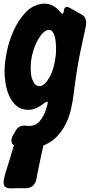

<svg xmlns="http://www.w3.org/2000/svg" viewBox="-33 -594 495 1058"><path d="M440 -450Q429 -402 409 -305Q389 -208 372 -70Q367 -28 356.5 14.5Q346 57 326.5 94.5Q307 132 277.5 161.5Q248 191 206 208L195 258Q189 286 183.5 312Q178 338 173 363L167 396Q162 418 147 430.5Q132 443 110 443H60L27 444Q10 444 -1.5 437.5Q-13 431 -13 412Q-13 403 -10 388Q-7 373 -2 357Q3 341 7.5 326Q12 311 15 302L44 206Q30 200 30 179Q30 167 38 153L54 125Q69 98 102 98Q110 98 115 99Q119 100 126 100Q164 100 186 73.5Q208 47 219 14L228 -17Q229 -21 229.5 -23.5Q230 -26 230 -28Q230 -34 226 -34Q222 -34 211 -26Q171 7 131 11H121Q83 11 58 -10.5Q33 -32 18.5 -64Q4 -96 -2 -132.5Q-8 -169 -8 -199Q-8 -247 4.5 -309Q17 -371 43 -427.5Q69 -484 108 -525.5Q147 -567 201 -573Q205 -574 212 -574Q235 -574 257.5 -563Q280 -552 299 -527Q307 -518 311 -518Q317 -518 319 -535Q321 -556 336 -556Q342 -556 349 -552L417 -514Q433 -505 437.5 -491.5Q442 -478 442 -468Q442 -462 440 -450ZM187 -119Q214 -123 239.5 -167.5Q265 -212 273 -281Q275 -292 275.5 -307.5Q276 -323 276 -330Q276 -342 274.5 -359Q273 -376 269 -391.5Q265 -407 257.5 -418Q250 -429 238 -429H233Q219 -428 204 -413Q189 -398 175.5 -374Q162 -350 152 -319.5Q142 -289 138 -257Q137 -247 136.5 -237.5Q136 -228 136 -220Q136 -208 137.5 -190.5Q139 -173 144.5 -157Q150 -141 160 -130Q170 -119 187 -119Z"/></svg>

Font: Bangerz 2
Style: Regular
Weight: 400
Designer: vernon adams
Foundry: Vernon Adams
Version: Version 2.10;December 28, 2023;FontCreator 13.0.0.2683 64-bi